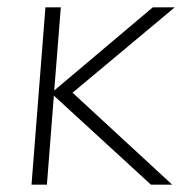

<svg xmlns="http://www.w3.org/2000/svg" viewBox="-20 -504 508 524"><path d="M397 -484H457L178 -251L450 0H392L127 -243L108 0H66L104 -484H146L128 -257Z"/></svg>

Font: Iunito ExtraLight
Style: Italic
Weight: 200
Italic angle: -4.541°
Designer: Vernon Adams
Foundry: Vernon Adams
Version: Version 2.001;November 30, 2019;FontCreator 12.0.0.2547 64-b